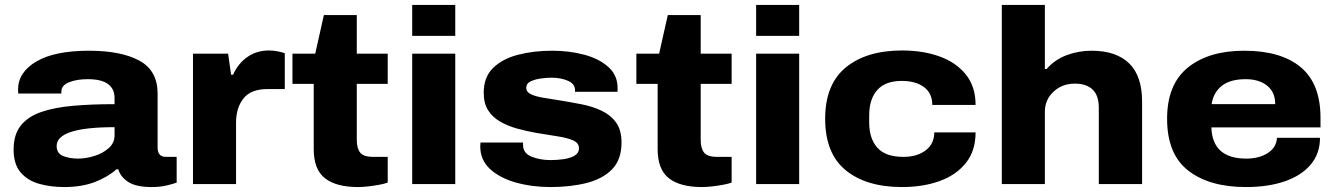

<svg xmlns="http://www.w3.org/2000/svg" viewBox="-20 -744 5397 776"><path d="M239 12Q185 12 138.5 -1Q92 -14 63.5 -47Q35 -80 35 -140Q35 -200 64 -236.5Q93 -273 147 -291.5Q201 -310 276 -316.5Q351 -323 443 -323V-347Q443 -424 335 -424Q290 -424 259 -411.5Q228 -399 228 -374V-366H54Q53 -372 53 -382Q53 -452 127 -495.5Q201 -539 340 -539Q469 -539 543 -499Q617 -459 617 -366V-148Q617 -110 650 -110H694V-6Q681 -1 654 5.5Q627 12 593 12Q530 12 498.5 -8.5Q467 -29 458 -60H451Q415 -28 362.5 -8Q310 12 239 12ZM296 -103Q327 -103 361 -113.5Q395 -124 419 -145Q443 -166 443 -197V-230Q209 -230 209 -154Q209 -124 235 -113.5Q261 -103 296 -103Z M760 0V-527H902L914 -442H922Q942 -487 979.5 -513.5Q1017 -540 1067 -540Q1086 -540 1102.5 -536.5Q1119 -533 1131 -529V-384H1061Q994 -384 964 -346Q934 -308 934 -248V0Z M1427 12Q1339 12 1293.5 -23.5Q1248 -59 1248 -141V-405H1162V-527H1254L1289 -683H1422V-527H1547V-405H1422V-178Q1422 -145 1435.5 -127.5Q1449 -110 1488 -110H1547V-6Q1533 -1 1511.5 3Q1490 7 1467 9.5Q1444 12 1427 12Z M1646 -599V-724H1820V-599ZM1646 0V-527H1820V0Z M2205 12Q2131 12 2066 -6Q2001 -24 1961 -60.5Q1921 -97 1921 -153Q1921 -160 1922 -168H2094Q2094 -163 2094 -158Q2094 -125 2128 -111Q2162 -97 2206 -97Q2230 -97 2256.5 -100.5Q2283 -104 2301.5 -114.5Q2320 -125 2320 -145Q2320 -166 2296.5 -176.5Q2273 -187 2233.5 -193Q2194 -199 2147 -207Q2107 -214 2069.5 -224.5Q2032 -235 2001.5 -252.5Q1971 -270 1953 -298Q1935 -326 1935 -369Q1935 -432 1972.5 -469Q2010 -506 2073 -522.5Q2136 -539 2212 -539Q2281 -539 2341 -523Q2401 -507 2438.5 -473.5Q2476 -440 2476 -389Q2476 -385 2476 -380Q2476 -375 2475 -373H2304V-380Q2304 -405 2275.5 -417.5Q2247 -430 2209 -430Q2192 -430 2168 -427Q2144 -424 2125.5 -415.5Q2107 -407 2107 -389Q2107 -372 2126 -363Q2145 -354 2176 -349Q2207 -344 2244 -338Q2287 -331 2330.5 -322.5Q2374 -314 2410.5 -297Q2447 -280 2469.5 -249.5Q2492 -219 2492 -168Q2492 -99 2454 -60Q2416 -21 2351 -4.5Q2286 12 2205 12Z M2817 12Q2729 12 2683.5 -23.5Q2638 -59 2638 -141V-405H2552V-527H2644L2679 -683H2812V-527H2937V-405H2812V-178Q2812 -145 2825.5 -127.5Q2839 -110 2878 -110H2937V-6Q2923 -1 2901.5 3Q2880 7 2857 9.5Q2834 12 2817 12Z M3036 -599V-724H3210V-599ZM3036 0V-527H3210V0Z M3626 12Q3481 12 3398 -56Q3315 -124 3315 -264Q3315 -403 3398.5 -471.5Q3482 -540 3626 -540Q3710 -540 3777 -516Q3844 -492 3883.5 -443Q3923 -394 3923 -320H3748Q3748 -367 3714.5 -392Q3681 -417 3625 -417Q3558 -417 3525.5 -380Q3493 -343 3493 -278V-249Q3493 -184 3526 -147Q3559 -110 3631 -110Q3687 -110 3721.5 -136.5Q3756 -163 3756 -209H3923Q3923 -134 3883.5 -85Q3844 -36 3777 -12Q3710 12 3626 12Z M4029 0V-724H4203V-465H4210Q4243 -503 4291 -521Q4339 -539 4392 -539Q4491 -539 4543.5 -488Q4596 -437 4596 -333V0H4421V-309Q4421 -358 4396 -382Q4371 -406 4324 -406Q4273 -406 4238 -373.5Q4203 -341 4203 -292V0Z M5016 12Q4868 12 4782.5 -54.5Q4697 -121 4697 -264Q4697 -403 4781 -471Q4865 -539 5009 -539Q5157 -539 5237 -472.5Q5317 -406 5317 -268V-229H4876Q4880 -103 5017 -103Q5069 -103 5104 -125.5Q5139 -148 5141 -187H5315Q5315 -124 5278 -79.5Q5241 -35 5173.5 -11.5Q5106 12 5016 12ZM4877 -323H5134Q5134 -372 5101 -398Q5068 -424 5015 -424Q4952 -424 4918 -397Q4884 -370 4877 -323Z"/></svg>

Font: Archivo SemiExpanded ExtraBold
Style: Regular
Weight: 800
Width: 6
Designer: Hector Gatti
Foundry: Omnibus-Type
Version: Version 2.001; ttfautohint (v1.8.3)